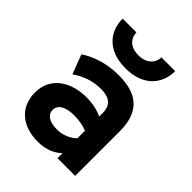

<svg xmlns="http://www.w3.org/2000/svg" viewBox="-213 -857 984 984"><g transform="rotate(45 279.0 -365.0)"><path d="M285 -572C416 -572 476 -651 476 -742H376C376 -705 348 -666 285 -666C221 -666 195 -705 195 -742H95C95 -652 153 -572 285 -572ZM365 0H493V-326C493 -500 376 -523 284 -523C196 -523 124 -496 75 -463L115 -358C163 -391 213 -409 273 -409C332 -409 365 -384 365 -328V-302C334 -317 297 -326 248 -326C147 -326 45 -275 45 -157C45 -45 127 12 233 12C300 12 341 -13 365 -37ZM258 -102C202 -102 172 -124 172 -157C172 -199 216 -216 270 -216C305 -216 338 -210 365 -199V-144C340 -121 305 -102 258 -102Z"/></g></svg>

Font: Overpass ExtraBold
Style: Regular
Weight: 800
Designer: Delve Withrington, Thomas Jockin
Foundry: Delve Fonts
Version: Version 3.000;DELV;Overpass